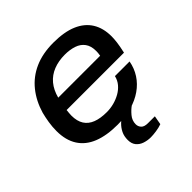

<svg xmlns="http://www.w3.org/2000/svg" viewBox="-190 -687 1020 1020"><g transform="rotate(-45 320.5 -177.0)"><path d="M294 12Q212 12 155.5 -10.5Q99 -33 69.5 -79Q40 -125 40 -194Q40 -226 45 -257Q50 -288 57 -315Q77 -383 117.5 -433.5Q158 -484 218.5 -511Q279 -538 360 -538Q442 -538 495.5 -515Q549 -492 576 -448.5Q603 -405 603 -343Q603 -325 600 -300Q597 -275 588 -235H157Q156 -224 155 -214.5Q154 -205 154 -196Q154 -154 171 -127.5Q188 -101 220.5 -88.5Q253 -76 300 -76Q328 -76 354.5 -83Q381 -90 404 -103Q427 -116 443.5 -135.5Q460 -155 466 -181H576Q568 -137 545 -101.5Q522 -66 485.5 -40.5Q449 -15 401 -1.5Q353 12 294 12ZM172 -313H487Q489 -323 489.5 -331.5Q490 -340 490 -347Q490 -384 473 -407Q456 -430 426 -440Q396 -450 358 -450Q311 -450 273 -435Q235 -420 209.5 -389.5Q184 -359 172 -313ZM371 184Q347 184 324.5 176.5Q302 169 288 152Q274 135 274 107Q274 79 284.5 57.5Q295 36 312.5 19Q330 2 349 -12H420V-8Q401 5 382 27.5Q363 50 363 78Q363 95 374.5 107.5Q386 120 413 120H465L456 170Q437 177 413 180.5Q389 184 371 184Z"/></g></svg>

Font: Archivo SemiExpanded Medium
Style: Italic
Weight: 500
Width: 6
Italic angle: -10°
Designer: Hector Gatti
Foundry: Omnibus-Type
Version: Version 2.001